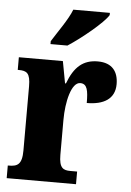

<svg xmlns="http://www.w3.org/2000/svg" viewBox="-54 -807 576 847"><g transform="rotate(5 234.0 -383.0)"><path d="M149 -619V-606H224C283 -644 377 -721 398 -756V-766H236C219 -721 174 -660 149 -619ZM8 0H315V-56H285C254 -56 235 -64 235 -123V-277C235 -359 256 -446 295 -446C326 -446 331 -416 331 -361C405 -361 455 -389 455 -455C455 -509 429 -548 364 -548C299 -548 260 -514 232 -439H228L210 -536H15V-480H19C55 -480 71 -471 71 -412V-128C71 -65 50 -56 12 -56H8Z"/></g></svg>

Font: Noto Serif Hebrew ExtraCondensed Black
Style: Regular
Weight: 900
Width: 2
Designer: Monotype Design Team
Foundry: Monotype Imaging Inc.
Version: Version 2.004